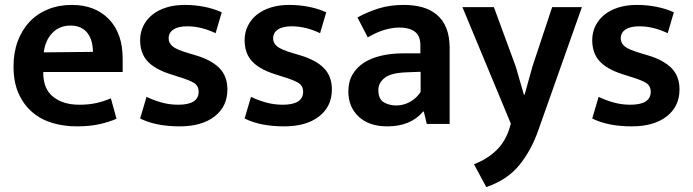

<svg xmlns="http://www.w3.org/2000/svg" viewBox="-20 -504 2818 781"><path d="M479 -211H156V-207Q156 -142 196.5 -110Q237 -78 303 -78Q342 -78 372.5 -85Q403 -92 431 -104L454 -21Q425 -8 385 1Q345 10 292 10Q239 10 192.5 -4Q146 -18 111 -48Q76 -78 55.5 -124Q35 -170 35 -234Q35 -290 52 -336Q69 -382 100 -415Q131 -448 175 -466Q219 -484 272 -484Q367 -484 423 -426Q479 -368 479 -265ZM358 -293Q358 -314 353 -333.5Q348 -353 337 -368Q326 -383 308.5 -391.5Q291 -400 267 -400Q222 -400 193 -370Q164 -340 158 -291Z M857 -369Q798 -397 742 -397Q705 -397 685.5 -384Q666 -371 666 -348Q666 -329 682 -315.5Q698 -302 746 -288L776 -279Q840 -260 872.5 -227Q905 -194 905 -140Q905 -71 853 -30.5Q801 10 711 10Q614 10 550 -22L576 -110Q605 -96 637.5 -87Q670 -78 705 -78Q788 -78 788 -131Q788 -155 768.5 -167Q749 -179 702 -193L671 -203Q609 -223 579.5 -255.5Q550 -288 550 -341Q550 -372 563 -398.5Q576 -425 599.5 -444Q623 -463 656.5 -473.5Q690 -484 731 -484Q772 -484 810.5 -476.5Q849 -469 882 -454Z M1282 -369Q1223 -397 1167 -397Q1130 -397 1110.5 -384Q1091 -371 1091 -348Q1091 -329 1107 -315.5Q1123 -302 1171 -288L1201 -279Q1265 -260 1297.5 -227Q1330 -194 1330 -140Q1330 -71 1278 -30.5Q1226 10 1136 10Q1039 10 975 -22L1001 -110Q1030 -96 1062.5 -87Q1095 -78 1130 -78Q1213 -78 1213 -131Q1213 -155 1193.5 -167Q1174 -179 1127 -193L1096 -203Q1034 -223 1004.5 -255.5Q975 -288 975 -341Q975 -372 988 -398.5Q1001 -425 1024.5 -444Q1048 -463 1081.5 -473.5Q1115 -484 1156 -484Q1197 -484 1235.5 -476.5Q1274 -469 1307 -454Z M1434 -433Q1478 -457 1523 -470.5Q1568 -484 1622 -484Q1664 -484 1698 -474.5Q1732 -465 1757 -444Q1782 -423 1795.5 -389.5Q1809 -356 1809 -308V0H1716L1704 -50H1701Q1650 10 1556 10Q1481 10 1439 -29.5Q1397 -69 1397 -132Q1397 -172 1414 -201Q1431 -230 1460.5 -249Q1490 -268 1531 -277.5Q1572 -287 1620 -287H1690V-320Q1690 -359 1667 -375.5Q1644 -392 1605 -392Q1577 -392 1545.5 -383Q1514 -374 1476 -352ZM1691 -212 1637 -210Q1571 -208 1545 -187.5Q1519 -167 1519 -138Q1519 -101 1541 -88Q1563 -75 1592 -75Q1621 -75 1647.5 -89.5Q1674 -104 1691 -130Z M1861 -475H1989L2078 -233L2111 -119H2114L2146 -234L2226 -475H2347L2170 25Q2141 108 2092 168Q2043 228 1958 257L1908 164Q1961 144 1998.5 108Q2036 72 2053 16L2058 -1Z M2696 -369Q2637 -397 2581 -397Q2544 -397 2524.5 -384Q2505 -371 2505 -348Q2505 -329 2521 -315.5Q2537 -302 2585 -288L2615 -279Q2679 -260 2711.5 -227Q2744 -194 2744 -140Q2744 -71 2692 -30.5Q2640 10 2550 10Q2453 10 2389 -22L2415 -110Q2444 -96 2476.5 -87Q2509 -78 2544 -78Q2627 -78 2627 -131Q2627 -155 2607.5 -167Q2588 -179 2541 -193L2510 -203Q2448 -223 2418.5 -255.5Q2389 -288 2389 -341Q2389 -372 2402 -398.5Q2415 -425 2438.5 -444Q2462 -463 2495.5 -473.5Q2529 -484 2570 -484Q2611 -484 2649.5 -476.5Q2688 -469 2721 -454Z"/></svg>

Font: Mukta Mahee SemiBold
Style: Regular
Weight: 600
Designer: Shuchita Grover, Noopur Datye, Girish Dalvi, Yashodeep Gholap
Foundry: Ek Type
Version: Version 2.538;PS 1.000;hotconv 16.6.51;makeotf.lib2.5.65220;